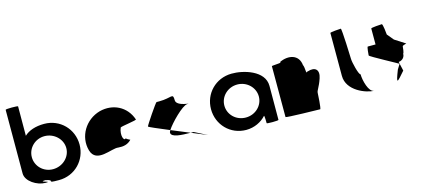

<svg xmlns="http://www.w3.org/2000/svg" viewBox="-59 -1322 4142 1861"><g transform="rotate(-15 2012.0 -391.0)"><path d="M29 -146C29 -66 136 0 220 0C304 0 136 -23 224 -26C334 -6 205 8 354 8C514 8 635 -118 635 -274C635 -430 514 -556 354 -556C268 -556 197 -532 154 -490L155 -785C155 -792 30 -792 30 -784ZM156 -274C156 -366 232 -440 326 -440C421 -440 502 -366 502 -274C502 -184 423 -109 326 -109C230 -109 156 -184 156 -274Z M708 -196C749 -52 926 -160 990 -148C1040 -144 1086 -152 1122 -191C1114 -193 1081 -212 1083 -217C1061 -188 1032 -257 1063 -330C1075 -340 1235 -358 1225 -368C1178 -506 1045 -570 908 -535C757 -493 667 -341 708 -196ZM1083 -218C1083 -218 1083 -217 1083 -217C1083 -217 1083 -218 1083 -218ZM1123 -192C1123 -192 1122 -191 1122 -191C1124 -191 1124 -191 1123 -190Z M1320 -270C1320 -266 1412 -226 1521 -181C1559 -242 1696 -382 1744 -382C1806 -382 1637 -384 1637 -449C1637 -529 1616 -478 1490 -478H1462C1454 -478 1320 -280 1320 -270ZM1511 -158C1511 -109 1614 -106 1705 -105C1647 -129 1581 -156 1521 -181C1515 -171 1511 -163 1511 -158ZM1705 -105C1781 -74 1843 -48 1862 -40L1734 -105ZM1862 -40 1868 -37Z M1954 -274C1954 -118 2074 8 2234 8C2315 8 2388 -28 2434 -80C2440 -76 2440 -4 2440 -4C2440 3 2559 2 2559 -5L2560 -347C2560 -500 2353 -558 2234 -556C2074 -554 1954 -430 1954 -274ZM2088 -274C2088 -366 2165 -440 2261 -440C2356 -440 2434 -366 2434 -274C2434 -184 2358 -109 2261 -109C2162 -109 2088 -184 2088 -274Z M2632 -14C2632 -6 2966 0 2976 0C2986 0 2994 -152 2994 -159C2994 -184 3021 -209 3048 -290C3076 -371 3035 -412 2955 -386C2949 -386 2944 -383 2939 -378C2936 -416 2931 -454 2926 -454C2916 -568 2809 -586 2721 -544V-536C2720 -532 2632 -529 2632 -525Z M3263 -258C3263 -108 3449 -38 3529 -38C3473 -38 3442 -167 3442 -226C3423 -227 3391 -361 3391 -394C3391 -401 3381 -703 3371 -703C3361 -703 3263 -696 3263 -689Z M3565 -382C3565 -371 3841 -226 3833 -226L3803 -177C3747 -34 3765 -54 3851 -154L3830 -246C3846 -246 3893 -261 3893 -314C3900 -314 3907 -371 3907 -382C3907 -392 3954 -400 3947 -400L3841 -468L3787 -533C3787 -540 3777 -642 3766 -642C3755 -642 3657 -636 3657 -628V-468H3579C3572 -468 3565 -392 3565 -382Z"/></g></svg>

Font: Ampere
Style: Regular
Weight: 400
Version: Version 1